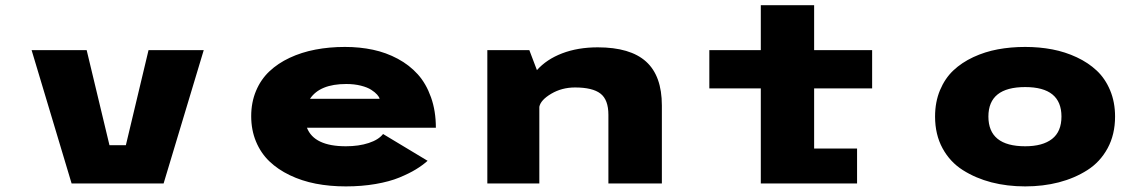

<svg xmlns="http://www.w3.org/2000/svg" viewBox="-20 -688 4290 720"><path d="M537 -500H744L593.5 0H248.5L98.5 -500H305L390.5 -143.5H452Z M1583.5 -85Q1564.5 -68 1539.5 -52.8Q1514.5 -37.5 1477.5 -22.2Q1440.5 -7 1388.5 2Q1336.5 11 1277 11Q1217 11 1164.2 0.8Q1111.5 -9.5 1066.8 -31Q1022 -52.5 990 -83.2Q958 -114 940 -157.2Q922 -200.5 922 -252.5Q922 -304 940 -347Q958 -390 990 -420.2Q1022 -450.5 1066.2 -471.2Q1110.5 -492 1162.8 -502Q1215 -512 1273.5 -512Q1329 -512 1378.5 -501.5Q1428 -491 1471.8 -467.5Q1515.5 -444 1546.8 -409.2Q1578 -374.5 1596.2 -323.2Q1614.5 -272 1614.5 -209H1131Q1158 -139.5 1277 -139.5Q1325.5 -139.5 1362.8 -151.8Q1400 -164 1416.5 -185.5ZM1278.5 -373Q1179.5 -373 1142.5 -317.5H1403.5Q1402 -324.5 1394.2 -333.2Q1386.5 -342 1372.2 -351.2Q1358 -360.5 1333.2 -366.8Q1308.5 -373 1278.5 -373Z M1807.5 0V-500H1965L1993.5 -425Q2029.5 -465.5 2088.2 -488Q2147 -510.5 2221.5 -510.5Q2343.5 -510.5 2402.8 -457Q2462 -403.5 2462 -292.5V0H2261.5V-257.5Q2261.5 -314 2231.8 -337Q2202 -360 2136.5 -360Q2087 -360 2047.2 -336.5Q2007.5 -313 2002.5 -287.5V0Z M2640 -356.5V-500H2833V-668.5H3033V-500H3250.5V-356.5H3033V-131H3194V0H2833V-356.5Z M3824.5 11Q3757 11 3698 -4.2Q3639 -19.5 3590.8 -50Q3542.5 -80.5 3514.5 -132Q3486.5 -183.5 3486.5 -251Q3486.5 -305.5 3505 -349.8Q3523.5 -394 3555 -423.8Q3586.5 -453.5 3630 -473.8Q3673.5 -494 3722 -503Q3770.5 -512 3824.5 -512Q3877.5 -512 3926 -502.8Q3974.5 -493.5 4017.8 -473.2Q4061 -453 4092.8 -423.2Q4124.5 -393.5 4143 -349.2Q4161.5 -305 4161.5 -251Q4161.5 -183.5 4133.5 -132Q4105.5 -80.5 4057.5 -50Q4009.5 -19.5 3950.5 -4.2Q3891.5 11 3824.5 11ZM3824.5 -139.5Q3890 -139.5 3925.2 -167Q3960.5 -194.5 3960.5 -251Q3960.5 -361.5 3824.5 -361.5Q3686.5 -361.5 3686.5 -251Q3686.5 -139.5 3824.5 -139.5Z"/></svg>

Font: League Mono Wide ExtraBold
Style: Regular
Weight: 800
Width: 8
Designer: Tyler Finck
Foundry: The League of Moveable Type / Tyler Finck
Version: Version 2.210